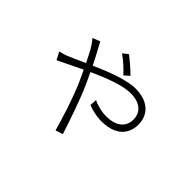

<svg xmlns="http://www.w3.org/2000/svg" viewBox="-126 -900 1252 1252"><g transform="rotate(45 500.0 -274.0)"><path d="M531 -495 566 -526C536 -557 484 -600 459 -619L423 -591C461 -565 503 -526 531 -495ZM125 -310 153 -257C190 -274 252 -306 322 -339L361 -255C407 -147 446 -21 472 71L523 55C495 -31 450 -168 403 -275L364 -359C465 -405 574 -447 646 -447C752 -447 782 -387 782 -340C782 -286 751 -227 639 -227C593 -227 547 -242 519 -255L516 -207C544 -195 593 -182 639 -182C770 -182 828 -248 828 -339C828 -422 772 -491 647 -491C567 -491 447 -444 345 -399C324 -441 303 -481 289 -506C282 -519 275 -532 268 -546L216 -525C228 -512 243 -490 252 -476C265 -456 282 -421 302 -380C254 -358 213 -339 185 -328C171 -322 150 -315 125 -310Z"/></g></svg>

Font: Noto Sans CJK SC Light
Style: Regular
Weight: 300
Designer: Ryoko NISHIZUKA 西塚涼子 (kana, bopomofo & ideographs); Paul D. Hunt (Latin, Greek & Cyrillic); Sandoll Communications 산돌커뮤니
Foundry: Adobe
Version: Version 2.004;hotconv 1.0.118;makeotfexe 2.5.65603